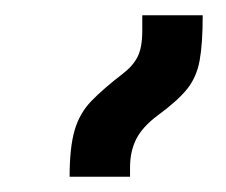

<svg xmlns="http://www.w3.org/2000/svg" viewBox="-20 -834 296 251"><path d="M71 -603Q71 -641 77.5 -663.5Q84 -686 99.5 -702Q115 -718 141 -738Q154 -748 160 -760Q166 -772 166 -794V-814H245Q245 -777 241 -755Q237 -733 224.5 -717.5Q212 -702 186 -683Q166 -668 158 -652Q150 -636 150 -615V-603Z"/></svg>

Font: Noto Serif Armenian ExtraCondensed
Style: Bold
Weight: 700
Width: 2
Designer: Monotype Design Team
Foundry: Monotype Imaging Inc.
Version: Version 2.008; ttfautohint (v1.8.4.7-5d5b)